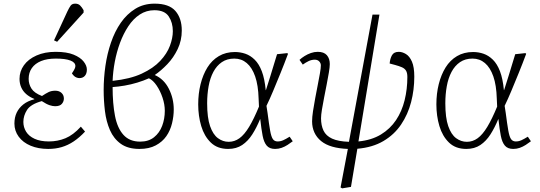

<svg xmlns="http://www.w3.org/2000/svg" viewBox="-20 -802 2960 1052"><path d="M244 14Q190 14 148 -3.5Q106 -21 82.5 -53Q59 -85 59 -125Q59 -159 71.5 -185Q84 -211 108 -230Q132 -249 168 -258V-260Q141 -271 123 -287Q105 -303 96 -324Q87 -345 87 -370Q87 -411 111 -444.5Q135 -478 180 -498Q225 -518 285 -518Q346 -518 383.5 -502.5Q421 -487 438.5 -464.5Q456 -442 456 -421Q456 -399 445 -386.5Q434 -374 415 -374Q408 -374 400 -377Q392 -380 386 -385.5Q380 -391 374 -400Q385 -416 389 -425Q393 -434 393 -440Q393 -460 365.5 -470.5Q338 -481 286 -481Q238 -481 205 -467.5Q172 -454 154.5 -429Q137 -404 137 -370Q137 -341 152.5 -316.5Q168 -292 210 -276Q231 -290 246.5 -297.5Q262 -305 283 -305Q304 -305 317 -293Q330 -281 330 -262Q330 -246 319 -233Q308 -220 282 -220Q269 -220 252 -225.5Q235 -231 209 -248Q148 -231 128 -199.5Q108 -168 108 -134Q108 -105 123 -80.5Q138 -56 169.5 -41.5Q201 -27 248 -27Q296 -27 338.5 -44.5Q381 -62 423 -108L446 -81Q415 -48 383.5 -27Q352 -6 318 4Q284 14 244 14ZM293 -573 276 -581 349 -739Q359 -760 367 -771Q375 -782 392 -782Q409 -782 419 -772Q429 -762 438 -746V-733Z M744 14Q681 14 642 -14Q603 -42 582.5 -89Q562 -136 555 -193.5Q548 -251 548 -309Q548 -374 557.5 -440.5Q567 -507 588 -568.5Q609 -630 642 -677.5Q675 -725 721 -753.5Q767 -782 827 -782Q906 -782 941 -742Q976 -702 976 -635Q976 -580 953.5 -533Q931 -486 897 -450.5Q863 -415 828 -391Q878 -369 905 -316Q932 -263 932 -202Q932 -165 922.5 -126Q913 -87 891.5 -56Q870 -25 833.5 -5.5Q797 14 744 14ZM748 -26Q794 -26 824 -50Q854 -74 868.5 -112.5Q883 -151 883 -195Q883 -230 870.5 -267Q858 -304 838.5 -333Q819 -362 796 -373Q767 -360 732.5 -349.5Q698 -339 663 -333Q628 -327 597 -325Q597 -235 610 -167.5Q623 -100 656.5 -63Q690 -26 748 -26ZM597 -359Q693 -369 756.5 -398.5Q820 -428 857.5 -468Q895 -508 911 -551Q927 -594 927 -631Q927 -678 904.5 -712Q882 -746 826 -746Q782 -746 746 -722.5Q710 -699 683 -658Q656 -617 637.5 -567Q619 -517 609 -463.5Q599 -410 597 -359Z M1230 14Q1171 14 1135 -21Q1099 -56 1082.5 -111.5Q1066 -167 1066 -230Q1066 -289 1079 -341Q1092 -393 1116.5 -432.5Q1141 -472 1179 -494.5Q1217 -517 1267 -517Q1297 -517 1324.5 -507.5Q1352 -498 1375.5 -475Q1399 -452 1414.5 -411.5Q1430 -371 1436 -308H1437Q1451 -351 1461.5 -385.5Q1472 -420 1481 -449.5Q1490 -479 1498 -505L1554 -511L1558 -507Q1538 -453 1517 -401.5Q1496 -350 1477 -304.5Q1458 -259 1440 -222L1446 -183Q1454 -121 1460 -87Q1466 -53 1475 -40Q1484 -27 1501 -27Q1517 -27 1531.5 -33.5Q1546 -40 1567 -53L1584 -28Q1571 -18 1555.5 -8Q1540 2 1523 8Q1506 14 1487 14Q1457 14 1441.5 -4Q1426 -22 1419 -58Q1412 -94 1406 -149H1405Q1386 -103 1362.5 -66Q1339 -29 1307 -7.5Q1275 14 1230 14ZM1233 -25Q1265 -25 1292 -44.5Q1319 -64 1345 -107Q1371 -150 1399 -218L1397 -261Q1395 -335 1378 -383.5Q1361 -432 1332 -456.5Q1303 -481 1264 -481Q1224 -481 1195.5 -461.5Q1167 -442 1149 -408Q1131 -374 1123 -329.5Q1115 -285 1115 -236Q1115 -157 1131 -111Q1147 -65 1174 -45Q1201 -25 1233 -25Z M1855 230 1846 225 1886 14Q1837 12 1800.5 1.5Q1764 -9 1739.5 -29Q1715 -49 1702.5 -76.5Q1690 -104 1690 -137Q1690 -160 1695 -193Q1700 -226 1707 -263.5Q1714 -301 1721 -336.5Q1728 -372 1733 -400.5Q1738 -429 1738 -444Q1738 -456 1729 -465.5Q1720 -475 1705 -475Q1687 -475 1670.5 -467Q1654 -459 1639 -448L1621 -474Q1633 -485 1649 -495Q1665 -505 1683.5 -511.5Q1702 -518 1721 -518Q1755 -518 1771 -499.5Q1787 -481 1787 -451Q1787 -435 1782 -405Q1777 -375 1770 -339.5Q1763 -304 1756 -268Q1749 -232 1744 -202Q1739 -172 1739 -154Q1739 -115 1752.5 -86.5Q1766 -58 1799.5 -42.5Q1833 -27 1892 -25L2021 -722H2059L1944 -27Q2016 -34 2067 -65Q2118 -96 2150 -144Q2182 -192 2197 -253Q2212 -314 2212 -380Q2212 -403 2204.5 -415Q2197 -427 2182 -433.5Q2167 -440 2145 -446L2115 -454Q2117 -480 2127.5 -499Q2138 -518 2165 -518Q2184 -518 2204 -506Q2224 -494 2237 -464.5Q2250 -435 2250 -382Q2250 -310 2232.5 -242.5Q2215 -175 2177.5 -119.5Q2140 -64 2080.5 -29Q2021 6 1938 13L1903 222Z M2535 14Q2476 14 2440 -21Q2404 -56 2387.5 -111.5Q2371 -167 2371 -230Q2371 -289 2384 -341Q2397 -393 2421.5 -432.5Q2446 -472 2484 -494.5Q2522 -517 2572 -517Q2602 -517 2629.5 -507.5Q2657 -498 2680.5 -475Q2704 -452 2719.5 -411.5Q2735 -371 2741 -308H2742Q2756 -351 2766.5 -385.5Q2777 -420 2786 -449.5Q2795 -479 2803 -505L2859 -511L2863 -507Q2843 -453 2822 -401.5Q2801 -350 2782 -304.5Q2763 -259 2745 -222L2751 -183Q2759 -121 2765 -87Q2771 -53 2780 -40Q2789 -27 2806 -27Q2822 -27 2836.5 -33.5Q2851 -40 2872 -53L2889 -28Q2876 -18 2860.5 -8Q2845 2 2828 8Q2811 14 2792 14Q2762 14 2746.5 -4Q2731 -22 2724 -58Q2717 -94 2711 -149H2710Q2691 -103 2667.5 -66Q2644 -29 2612 -7.5Q2580 14 2535 14ZM2538 -25Q2570 -25 2597 -44.5Q2624 -64 2650 -107Q2676 -150 2704 -218L2702 -261Q2700 -335 2683 -383.5Q2666 -432 2637 -456.5Q2608 -481 2569 -481Q2529 -481 2500.5 -461.5Q2472 -442 2454 -408Q2436 -374 2428 -329.5Q2420 -285 2420 -236Q2420 -157 2436 -111Q2452 -65 2479 -45Q2506 -25 2538 -25Z"/></svg>

Font: Literata 18pt ExtraLight
Style: Italic
Weight: 250
Italic angle: -2°
Designer: Latin by Veronika Burian and Jose Scaglione. Greek by Irene Vlachou. Cyrillic by Vera Evstafieva
Foundry: TypeTogether
Version: Version 3.103;gftools[0.9.29]